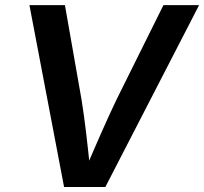

<svg xmlns="http://www.w3.org/2000/svg" viewBox="-20 -748 816 768"><path d="M236.3 0 97.7 -727.5H239.7L306.2 -349.1Q315.9 -288.6 324.5 -216.8Q333 -145 342.3 -52.2H314Q353 -144 385.5 -217.5Q418 -291 445.8 -349.1L633.8 -727.5H776.4L401.4 0Z"/></svg>

Font: Inter 16pt SemiBold
Style: Italic
Weight: 600
Italic angle: -9.3988°
Version: Version 4.001;git-66647c0bb